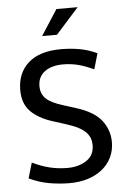

<svg xmlns="http://www.w3.org/2000/svg" viewBox="-57 -876 620 927"><g transform="rotate(-5 252.5 -412.5)"><path d="M257 -639Q303 -639 346 -631.5Q389 -624 431 -604L409 -528Q366 -548 331.5 -556.5Q297 -565 261 -565Q204 -565 171 -540Q138 -515 138 -470Q138 -432 162.5 -409Q187 -386 243 -369L306 -349Q392 -322 427.5 -275.5Q463 -229 463 -171Q463 -130 446.5 -96.5Q430 -63 400.5 -39.5Q371 -16 331 -3.5Q291 9 243 9Q195 9 145.5 0.5Q96 -8 47 -31L69 -106Q112 -85 153 -75Q194 -65 239 -65Q293 -65 331 -90Q369 -115 369 -164Q369 -182 363.5 -197.5Q358 -213 344.5 -227Q331 -241 308 -253Q285 -265 250 -276L187 -296Q118 -318 81 -356Q44 -394 44 -459Q44 -542 98.5 -590.5Q153 -639 257 -639ZM244 -710H172L252 -834H355Z"/></g></svg>

Font: Mukta
Style: Regular
Weight: 400
Designer: Girish Dalvi and Yashodeep Gholap
Foundry: Ek Type
Version: Version 2.538;PS 1.001;hotconv 16.6.51;makeotf.lib2.5.65220;